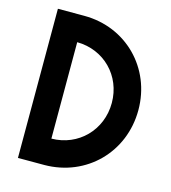

<svg xmlns="http://www.w3.org/2000/svg" viewBox="-106 -793 781 879"><g transform="rotate(15 284.0 -353.5)"><path d="M60 0H185C384 -1 536 -154 536 -354C536 -553 384 -707 185 -707H60ZM185 -125V-582C312 -581 410 -483 410 -354C410 -225 312 -126 185 -125Z"/></g></svg>

Font: Lineal
Style: Bold
Weight: 700
Designer: Created by Frank Adebiaye with contributions from Anton Moglia & Ariel Martín Pérez
Created by Frank ADEBIAYE with FontF
Foundry: Velvetyne Type Foundry
Version: Version 2.000;Glyphs 3.2 (3227)